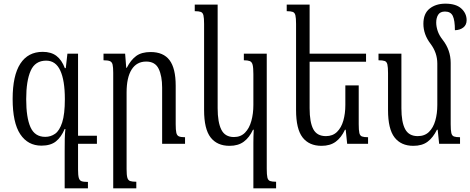

<svg xmlns="http://www.w3.org/2000/svg" viewBox="-20 -785 2567 1048"><path d="M348 -492H406V-44H509V0H406V140Q406 171 410 185.5Q414 200 425 204Q436 208 460 208V243H333V40Q333 3 333.5 -25.5Q334 -54 337 -81H333Q314 -36 285 -13Q256 10 206 10Q132 10 90.5 -52.5Q49 -115 49 -245Q49 -373 91 -437.5Q133 -502 213 -502Q259 -502 288 -480Q317 -458 334 -413H339ZM227 -38Q257 -38 281 -55Q305 -72 319.5 -117Q334 -162 334 -244Q334 -346 309 -400Q284 -454 232 -454Q172 -454 147.5 -399Q123 -344 123 -244Q123 -143 146.5 -90.5Q170 -38 227 -38Z M990 -36V0H865V-307Q865 -370 846 -409.5Q827 -449 778 -449Q726 -449 698.5 -405.5Q671 -362 671 -280V138Q671 170 675 184.5Q679 199 690 203Q701 207 724 207V243H598V-388Q598 -418 594.5 -432.5Q591 -447 579.5 -451.5Q568 -456 545 -456V-492H663L669 -415H672Q694 -458 723.5 -479.5Q753 -501 802 -501Q872 -501 905.5 -456.5Q939 -412 939 -317V-107Q939 -75 942.5 -60Q946 -45 957 -40.5Q968 -36 990 -36Z M1363 243V-5Q1363 -22 1363.5 -41Q1364 -60 1365 -77H1361Q1341 -34 1310.5 -11.5Q1280 11 1233 11Q1165 11 1129.5 -35Q1094 -81 1094 -184V-654Q1094 -686 1090.5 -701Q1087 -716 1076 -720Q1065 -724 1043 -724V-760H1168V-194Q1168 -118 1188 -77.5Q1208 -37 1257 -37Q1294 -37 1317.5 -61Q1341 -85 1352 -125Q1363 -165 1363 -212V-380Q1363 -415 1359 -431Q1355 -447 1343.5 -451.5Q1332 -456 1311 -456V-492H1436V136Q1436 169 1439.5 184Q1443 199 1454 203Q1465 207 1487 207V243Z M1938 -319V-107Q1938 -74 1941.5 -59Q1945 -44 1956 -40Q1967 -36 1989 -36V0H1875L1867 -77H1863Q1843 -34 1812.5 -11.5Q1782 11 1735 11Q1667 11 1631.5 -35Q1596 -81 1596 -184V-654Q1596 -686 1592.5 -701Q1589 -716 1578 -720Q1567 -724 1545 -724V-760H1670V-492H1978V-448H1670V-194Q1670 -118 1690 -80Q1710 -42 1759 -42Q1796 -42 1819.5 -65Q1843 -88 1854 -126.5Q1865 -165 1865 -212V-319Z M2440 -107Q2440 -74 2443.5 -59Q2447 -44 2458 -40Q2469 -36 2491 -36V0H2377L2369 -77H2365Q2344 -34 2314 -11.5Q2284 11 2236 11Q2169 11 2133.5 -35Q2098 -81 2098 -184V-386Q2098 -418 2094.5 -433Q2091 -448 2080 -452Q2069 -456 2046 -456V-492H2171V-194Q2171 -118 2191.5 -80Q2212 -42 2260 -42Q2298 -42 2321.5 -65Q2345 -88 2356 -126.5Q2367 -165 2367 -212V-438Q2367 -497 2330 -546Q2291 -597 2291 -655Q2291 -711 2325 -738Q2359 -765 2411 -765Q2469 -765 2498 -738.5Q2527 -712 2527 -675Q2527 -649 2509 -635Q2491 -621 2463 -620Q2463 -674 2451.5 -698Q2440 -722 2409 -722Q2383 -722 2372 -705Q2361 -688 2361 -662Q2361 -640 2369 -616Q2377 -592 2396 -568Q2440 -512 2440 -441Z"/></svg>

Font: Noto Serif Armenian Condensed
Style: Regular
Weight: 400
Width: 3
Designer: Monotype Design Team
Foundry: Monotype Imaging Inc.
Version: Version 2.008; ttfautohint (v1.8.4.7-5d5b)